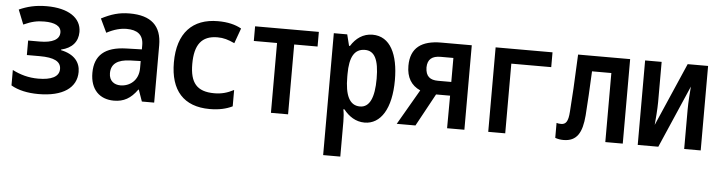

<svg xmlns="http://www.w3.org/2000/svg" viewBox="-48 -770 4595 1227"><g transform="rotate(5 2250.0 -157.0)"><path d="M204 10C360 10 448 -51 448 -153C448 -214 411 -264 324 -282V-286C394 -302 431 -346 431 -408C431 -499 347 -554 209 -554C137 -554 83 -540 32 -517L69 -424C122 -448 156 -455 202 -455C268 -455 310 -436 310 -394C310 -349 265 -325 183 -325H109V-232H191C284 -232 328 -210 328 -161C328 -111 277 -88 194 -88C132 -88 79 -103 28 -129V-30C74 -3 135 10 204 10Z M688 10C751 10 796 -15 838 -74H841L867 0H946V-367C946 -493 878 -554 741 -554C673 -554 622 -538 560 -506L602 -418C651 -444 693 -454 730 -454C797 -454 838 -427 838 -359V-332L737 -329C602 -325 536 -268 536 -155C536 -49 596 10 688 10ZM721 -91C682 -91 648 -113 648 -163C648 -222 688 -252 770 -255L837 -257V-211C837 -131 779 -91 721 -91Z M1303 10C1362 10 1409 -1 1448 -20V-125C1406 -103 1369 -93 1323 -93C1211 -93 1167 -147 1167 -268C1167 -390 1211 -451 1313 -451C1353 -451 1381 -442 1423 -423L1458 -520C1419 -542 1370 -554 1307 -554C1145 -554 1049 -457 1049 -267C1049 -88 1135 10 1303 10Z M1695 0H1805V-448H1955V-542H1546V-448H1695Z M2051 240H2161V15C2161 -14 2159 -39 2154 -63H2161C2194 -21 2239 10 2296 10C2400 10 2466 -95 2466 -277C2466 -441 2413 -554 2299 -554C2238 -554 2192 -520 2161 -470H2155L2137 -542H2051ZM2258 -90C2190 -90 2161 -155 2161 -272V-290C2161 -398 2191 -453 2259 -453C2320 -453 2349 -399 2349 -276C2349 -155 2320 -90 2258 -90Z M2502 0H2622L2736 -209H2826L2825 0H2936V-542H2740C2616 -542 2544 -493 2544 -376C2544 -302 2574 -252 2633 -226ZM2741 -297C2690 -297 2661 -318 2660 -376C2661 -429 2690 -451 2745 -451H2826V-297Z M3089 0H3198V-447H3454V-542H3089Z M3572 10C3658 10 3691 -47 3700 -159C3707 -252 3710 -320 3716 -443H3840V0H3952V-542H3618C3610 -356 3605 -267 3598 -176C3594 -107 3577 -91 3548 -91C3537 -91 3528 -92 3519 -95V1C3536 7 3552 10 3572 10Z M4048 0H4180L4354 -401C4351 -365 4346 -302 4346 -253V0H4452V-542H4321L4145 -137C4148 -168 4154 -240 4154 -284V-542H4048Z"/></g></svg>

Font: Noto Sans Mono ExtraCondensed SemiBold
Style: Regular
Weight: 600
Width: 2
Designer: Monotype Design Team
Foundry: Monotype Imaging Inc.
Version: Version 2.014